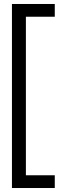

<svg xmlns="http://www.w3.org/2000/svg" viewBox="-20 -802 370 964"><path d="M255 78H110V-718H255V-782H40V142H255Z"/></svg>

Font: LilGrotesk
Style: Regular
Weight: 400
Designer: Bastien Sozeau
Foundry: NBR — Bastien Sozeau
Version: Version 2.001